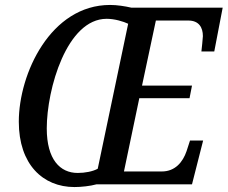

<svg xmlns="http://www.w3.org/2000/svg" viewBox="-20 -745 920 776"><path d="M281 11C308 11 345 7 370 0H756L801 -177H748L734 -134C719 -90 688 -52 634 -52H481L543 -348H746L756 -399H554L610 -662H741C784 -662 800 -634 800 -599C800 -591 795 -546 794 -537H846L880 -714H511C485 -720 453 -725 425 -725C185 -725 56 -448 56 -253C56 -81 153 11 281 11ZM294 -46C223 -46 169 -100 169 -226C169 -385 250 -669 411 -669C444 -669 479 -658 498 -649L375 -63C355 -52 324 -46 294 -46Z"/></svg>

Font: Noto Serif Condensed Medium
Style: Italic
Weight: 500
Width: 3
Italic angle: -12°
Designer: Monotype Design Team
Foundry: Monotype Imaging Inc.
Version: Version 2.013